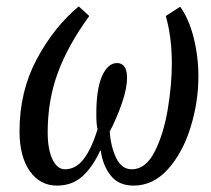

<svg xmlns="http://www.w3.org/2000/svg" viewBox="-20 -570 660 600"><path d="M41 -160Q41 -284 94.5 -384.5Q148 -485 226 -550L259 -520Q192 -428 160.5 -342Q129 -256 129 -157Q129 -103 144 -72Q159 -41 183 -41Q217 -41 241.5 -73Q266 -105 285 -166Q281 -179 281 -214Q281 -292 299 -332.5Q317 -373 346 -373Q360 -373 368.5 -362Q377 -351 377 -327Q377 -293 360.5 -246Q344 -199 323 -159Q326 -112 343 -76.5Q360 -41 392 -41Q435 -41 463 -95.5Q491 -150 504 -227Q517 -304 517 -371Q517 -455 498 -520L543 -549Q570 -512 585 -453Q600 -394 600 -331Q600 -251 575.5 -172Q551 -93 505 -41.5Q459 10 397 10Q351 10 326 -21.5Q301 -53 295 -99H293Q269 -47 237 -18.5Q205 10 158 10Q105 10 73 -35.5Q41 -81 41 -160Z"/></svg>

Font: Noto Serif Cond
Style: Italic
Weight: 400
Width: 3
Italic angle: -12°
Designer: Monotype Design Team
Foundry: Monotype Imaging Inc.
Version: Version 1.001